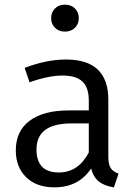

<svg xmlns="http://www.w3.org/2000/svg" viewBox="-20 -794 582 826"><path d="M259 -658Q233 -658 216.5 -674.5Q200 -691 200 -716Q200 -741 216.5 -757.5Q233 -774 259 -774Q286 -774 302.5 -757.5Q319 -741 319 -716Q319 -691 302.5 -674.5Q286 -658 259 -658ZM446 -121Q446 -86 456.5 -70.5Q467 -55 490 -47L470 12Q430 6 406 -12.5Q382 -31 372 -69Q318 12 214 12Q137 12 92.5 -31.5Q48 -75 48 -147Q48 -230 107.5 -274.5Q167 -319 276 -319H362V-361Q362 -418 334.5 -443.5Q307 -469 249 -469Q189 -469 107 -440L86 -502Q180 -538 264 -538Q446 -538 446 -365ZM233 -52Q317 -52 362 -138V-263H287Q137 -263 137 -151Q137 -52 233 -52Z"/></svg>

Font: FiraGO Book
Style: Regular
Weight: 350
Designer: bBox Type
Foundry: bBox Type GmbH
Version: Version 1.001;PS 001.001;hotconv 1.0.88;makeotf.lib2.5.64775